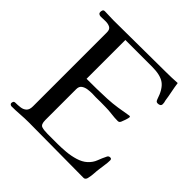

<svg xmlns="http://www.w3.org/2000/svg" viewBox="-189 -892 1053 1053"><g transform="rotate(45 337.0 -365.5)"><path d="M642 -171Q642 -153 639 -134.5Q636 -116 634 -98Q631 -78 630 -57.5Q629 -37 624 -17Q623 -11 618.5 -5.5Q614 0 607 0Q500 0 393 -1.5Q286 -3 179 -3Q147 -3 114.5 -0.5Q82 2 50 2Q45 2 40.5 -1.5Q36 -5 36 -10Q36 -16 39 -21.5Q42 -27 49 -27Q70 -27 89 -29.5Q108 -32 120.5 -43.5Q133 -55 133 -81V-655Q133 -678 119 -685.5Q105 -693 85 -693Q75 -693 66 -692.5Q57 -692 48 -692Q40 -692 34 -696Q28 -700 28 -709Q28 -717 31 -723Q34 -729 44 -729Q61 -729 77.5 -728Q94 -727 110 -727Q211 -727 312 -728.5Q413 -730 513 -730Q559 -730 604 -733Q608 -704 614 -675Q620 -646 624 -617Q626 -611 627 -605.5Q628 -600 628 -594Q628 -584 621.5 -580Q615 -576 606 -576Q598 -576 594.5 -579.5Q591 -583 588 -591Q569 -651 537.5 -674Q506 -697 442 -697H234V-396Q273 -396 312 -396.5Q351 -397 391 -399Q432 -401 467.5 -406.5Q503 -412 543 -419H544Q550 -419 550 -414Q550 -407 544 -389Q538 -371 535 -365Q530 -353 519 -353Q494 -353 467.5 -356.5Q441 -360 415 -360Q397 -361 379 -360.5Q361 -360 342 -360Q335 -360 327.5 -360.5Q320 -361 312 -361Q297 -361 279 -358.5Q261 -356 247.5 -346.5Q234 -337 234 -316V-76Q234 -42 251 -36.5Q268 -31 296 -31H376Q404 -31 438.5 -34Q473 -37 506 -47Q539 -57 560 -76Q583 -97 592.5 -122.5Q602 -148 615 -174Q620 -183 631 -183Q642 -183 642 -171Z"/></g></svg>

Font: Kaisei Opti
Style: Regular
Weight: 400
Designer: Font-Kai, 金井和夫
Foundry: KAZUO KANAI
Version: Version 5.003